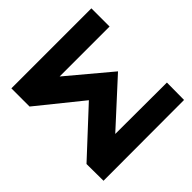

<svg xmlns="http://www.w3.org/2000/svg" viewBox="-177 -865 1030 1030"><g transform="rotate(-45 338.0 -350.0)"><path d="M653 -700V-562H274L515 -360L267 -133L658 -132L657 -1L45 0L44 -128L295 -361L46 -562V-700Z"/></g></svg>

Font: Montserrat GRBold
Style: Regular
Weight: 700
Designer: Julieta Ulanovsky
Foundry: Julieta Ulanovsky
Version: Version 1.00 May 29, 2023, initial release